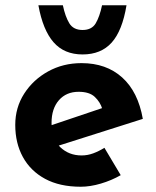

<svg xmlns="http://www.w3.org/2000/svg" viewBox="-20 -698 593 730"><path d="M287 12Q207 12 151.5 -18Q96 -48 67 -101Q38 -154 38 -223Q38 -289 72 -342Q106 -395 163 -426.5Q220 -458 290 -458Q384 -458 444.5 -403.5Q505 -349 523 -246L183 -138L152 -214L398 -297L369 -284Q361 -310 340.5 -329.5Q320 -349 279 -349Q232 -349 204 -317Q176 -285 176 -231Q176 -170 209 -138.5Q242 -107 290 -107Q313 -107 334.5 -115Q356 -123 377 -136L439 -32Q404 -12 363.5 0Q323 12 287 12ZM294 -491Q224 -491 183.5 -537.5Q143 -584 126 -678H219Q228 -635 243.5 -609.5Q259 -584 294 -584Q329 -584 344 -609.5Q359 -635 368 -678H461Q445 -581 404.5 -536Q364 -491 294 -491Z"/></svg>

Font: Reem Kufi
Style: Regular
Weight: 400
Designer: Khaled Hosny
Version: Version 1.6